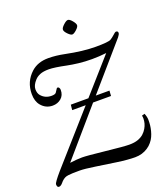

<svg xmlns="http://www.w3.org/2000/svg" viewBox="-157 -962 955 1097"><g transform="rotate(-20 321.0 -413.5)"><path d="M380.7 -765.9Q371.1 -765.9 355.1 -782.2Q339.1 -798.6 339.1 -809.6Q339.1 -820.6 356.6 -836.7Q374 -852.8 384.3 -852.8Q394.5 -852.8 409.3 -835.1Q424.1 -817.4 424.1 -806.9Q424.1 -796.4 407.2 -781.1Q390.4 -765.9 380.7 -765.9ZM620.1 -696Q632.1 -696 632.1 -684.1Q632.1 -676 620.1 -660.9L387 -392.1H470L468 -360.1H358.9L117.9 -81.1Q163.1 -86.9 191.9 -86.9Q220.7 -86.9 330.3 -75Q439.9 -63 471.7 -63Q503.4 -63 524.8 -70.8Q546.1 -78.6 559.4 -90.7Q572.8 -102.8 581.8 -118.2Q597.9 -145.5 597.9 -176Q597.9 -184.3 595.9 -194.1L613 -199Q622.1 -177 622.1 -158.9Q622.1 -140.9 620.5 -126.2Q618.9 -111.6 614.5 -94Q610.1 -76.4 603.1 -61.3Q596.2 -46.1 584.2 -31.6Q572.3 -17.1 556.6 -6.8Q522.7 16.1 478.4 16.1Q434.1 16.1 370 6.8Q305.9 -2.4 244.1 -11.7Q182.4 -21 154.4 -21Q126.5 -21 112.4 -20.5Q98.4 -20 85 -18.4Q71.5 -16.8 64 -12.9Q48.3 -4.9 35.9 10.5Q23.4 25.9 11.7 25.9Q0 25.9 0 7.1Q0 -3.7 45.9 -56.9L314 -360.1H231.9L235.1 -392.1H342L525.9 -600.1Q481 -595 438.2 -595Q395.5 -595 357.1 -599.6Q318.6 -604.2 291 -609.9Q218.8 -625 185.2 -625Q151.6 -625 131.7 -616.7Q111.8 -608.4 99.9 -595.2Q75 -567.9 75 -543.7Q75 -519.5 86.9 -505.4Q110.8 -477.1 149.9 -477.1Q171.1 -477.1 177.4 -485.4Q183.6 -493.7 186 -498.5Q191.9 -510 197.3 -510Q202.6 -510 206.3 -504.5Q210 -499 210 -491Q210 -458.7 188.6 -440.4Q167.2 -422.1 137 -422.1Q95.2 -422.1 67.6 -455.1Q45.9 -481 45.9 -524.9Q45.9 -600.3 100.6 -649.9Q140.6 -686 204.1 -686Q250.2 -686 303.5 -675Q405.5 -654.1 482.9 -654.1Q560.3 -654.1 574.8 -663.2Q589.4 -672.4 598.1 -680.7Q614 -696 620.1 -696Z"/></g></svg>

Font: Linden Hill
Style: Italic
Weight: 400
Italic angle: -5.60001°
Version: Version 1.201